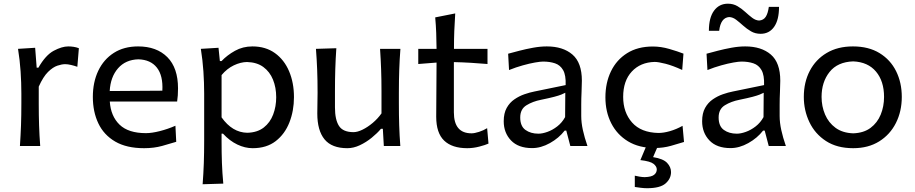

<svg xmlns="http://www.w3.org/2000/svg" viewBox="-20 -791 4956 1040"><path d="M87.9 0Q91.8 -58.1 93.8 -112.3Q95.7 -166.5 95.7 -231.9V-284.7Q95.7 -342.8 91.6 -404.3Q87.4 -465.8 77.6 -526.4L170.4 -532.2L178.7 -424.3H188Q227.1 -492.7 271.2 -516.1Q315.4 -539.6 349.6 -539.6Q363.8 -539.6 378.7 -537.4Q393.6 -535.2 407.2 -529.8L398.9 -429.2Q382.3 -435.1 364.7 -439.2Q347.2 -443.4 333 -443.4Q314.9 -443.4 290.8 -435.3Q266.6 -427.2 240.2 -401.4Q213.9 -375.5 189.9 -321.8V-227.5Q189.9 -165.5 191.7 -111.8Q193.4 -58.1 197.8 0Z M760.7 11.7Q665.5 11.7 604 -24.2Q542.5 -60.1 512.7 -122.8Q482.9 -185.5 482.9 -266.1Q482.9 -345.7 512.2 -407.5Q541.5 -469.2 596.4 -504.4Q651.4 -539.6 728 -539.6Q828.6 -539.6 886.5 -481.4Q944.3 -423.3 944.3 -312Q944.3 -272.5 939.5 -241.2H574.7Q580.1 -161.6 627.7 -115.7Q675.3 -69.8 770.5 -69.8Q802.2 -69.8 845.5 -80.8Q888.7 -91.8 930.2 -109.9L934.6 -22.9Q903.3 -13.2 858.6 -0.7Q814 11.7 760.7 11.7ZM859.4 -299.8Q863.8 -381.3 829.8 -424.6Q795.9 -467.8 729.5 -469.7Q660.2 -467.8 619.4 -421.1Q578.6 -374.5 574.2 -297.9Z M1077.6 207Q1082 148.9 1084 92.8Q1085.9 36.6 1085.9 -28.3V-284.7Q1085.9 -342.8 1081.8 -404.3Q1077.6 -465.8 1067.9 -526.4L1163.6 -532.2L1170.9 -460.4H1180.2Q1210.4 -492.2 1252.9 -515.9Q1295.4 -539.6 1347.2 -539.6Q1418.9 -539.6 1469.2 -503.4Q1519.5 -467.3 1545.9 -405Q1572.3 -342.8 1572.3 -264.6Q1572.3 -190.9 1547.6 -127.9Q1522.9 -64.9 1473.4 -26.6Q1423.8 11.7 1348.6 11.7Q1307.1 11.7 1265.6 -8.1Q1224.1 -27.8 1188 -66.9H1180.2V-24.4Q1180.2 37.6 1182.1 91.6Q1184.1 145.5 1189.5 203.6ZM1319.3 -71.8Q1374 -73.2 1408.7 -100.3Q1443.4 -127.4 1459.7 -170.9Q1476.1 -214.4 1476.1 -264.2Q1476.1 -316.9 1458.7 -359.6Q1441.4 -402.3 1406.5 -428Q1371.6 -453.6 1317.9 -455.1Q1283.2 -454.6 1246.3 -437Q1209.5 -419.4 1180.2 -384.3V-155.3Q1238.3 -73.2 1319.3 -71.8Z M1861.3 11.7Q1777.3 11.7 1738 -36.1Q1698.7 -84 1698.7 -176.3Q1698.7 -210.9 1699.5 -236.8Q1700.2 -262.7 1700.2 -288.1Q1700.2 -357.4 1698 -413.1Q1695.8 -468.8 1691.4 -526.4L1801.8 -529.8Q1797.9 -472.2 1796.1 -416.3Q1794.4 -360.4 1794.4 -298.3V-209Q1794.4 -142.6 1816.2 -108.9Q1837.9 -75.2 1895 -75.2Q1916 -75.2 1943.6 -88.6Q1971.2 -102.1 1998.8 -125.2Q2026.4 -148.4 2046.4 -176.8V-298.3Q2046.4 -360.4 2044.4 -414.6Q2042.5 -468.8 2038.6 -526.4H2148.9Q2144.5 -468.8 2142.6 -413.1Q2140.6 -357.4 2140.6 -288.1V-231.9Q2140.6 -166.5 2142.3 -112.3Q2144 -58.1 2148.4 0H2059.1L2053.7 -93.3H2043.5Q2023.4 -69.3 1993.4 -44.9Q1963.4 -20.5 1929.2 -4.4Q1895 11.7 1861.3 11.7Z M2510.7 11.7Q2428.7 11.7 2385.7 -29.5Q2342.8 -70.8 2342.8 -158.7Q2342.8 -238.8 2343.8 -314Q2344.7 -389.2 2344.7 -452.1L2245.6 -444.3V-526.4H2344.7Q2344.2 -571.8 2342.8 -612.5Q2341.3 -653.3 2337.4 -696.8L2445.8 -718.3Q2442.4 -665.5 2440.7 -622.3Q2439 -579.1 2439 -526.4H2620.6V-444.3Q2575.7 -448.2 2529.5 -450.9Q2483.4 -453.6 2438.5 -454.6V-182.6Q2438.5 -68.8 2534.2 -68.8Q2550.3 -68.8 2574.7 -76.7Q2599.1 -84.5 2618.7 -96.7L2626 -13.2Q2608.9 -5.4 2575.9 3.2Q2543 11.7 2510.7 11.7Z M2862.3 11.2Q2787.6 11.2 2748 -30.3Q2708.5 -71.8 2708.5 -134.3Q2708.5 -177.7 2724.6 -206.5Q2740.7 -235.4 2766.4 -252.9Q2792 -270.5 2820.8 -280.5Q2849.6 -290.5 2875 -295.4L3043.9 -330.1Q3045.9 -383.8 3030.3 -411.1Q3014.6 -438.5 2986.3 -448Q2958 -457.5 2921.4 -457.5Q2907.2 -457.5 2877.9 -452.4Q2848.6 -447.3 2811.8 -437Q2774.9 -426.8 2737.3 -411.6L2732.4 -500Q2757.3 -506.8 2793 -516.1Q2828.6 -525.4 2867.7 -532.5Q2906.7 -539.6 2941.9 -539.6Q3029.3 -539.6 3080.6 -495.6Q3131.8 -451.7 3131.8 -354Q3131.8 -330.1 3130.1 -293.7Q3128.4 -257.3 3128.4 -224.1V-162.6Q3128.4 -127 3137.2 -86.7Q3146 -46.4 3162.1 0H3069.3L3047.4 -83.5H3038.6Q3007.3 -43 2958.7 -15.9Q2910.2 11.2 2862.3 11.2ZM2896.5 -66.9Q2918 -66.9 2945.3 -76.7Q2972.7 -86.4 2998.5 -106.4Q3024.4 -126.5 3041 -156.7L3042 -288.6Q3033.7 -284.2 3020.5 -278.8Q3007.3 -273.4 2981.7 -266.6Q2956.1 -259.8 2910.6 -250.5Q2865.7 -241.7 2831.8 -220.9Q2797.9 -200.2 2797.9 -154.8Q2797.9 -107.4 2826.2 -87.2Q2854.5 -66.9 2896.5 -66.9Z M3526.9 10.7Q3441.4 10.7 3381.8 -25.4Q3322.3 -61.5 3290.8 -123.5Q3259.3 -185.5 3259.3 -263.7Q3259.3 -342.3 3289.3 -404.5Q3319.3 -466.8 3376.7 -502.9Q3434.1 -539.1 3516.6 -539.1Q3560.1 -539.1 3605.5 -525.9Q3650.9 -512.7 3682.1 -500.5L3675.3 -412.1Q3624.5 -435.5 3585.2 -445.6Q3545.9 -455.6 3525.9 -455.6Q3448.7 -453.6 3402.1 -403.3Q3355.5 -353 3355.5 -266.1Q3355.5 -182.1 3403.8 -127.4Q3452.1 -72.8 3546.4 -70.8Q3574.7 -70.8 3608.6 -80.6Q3642.6 -90.3 3677.2 -109.4L3685.1 -22Q3655.8 -12.7 3614 -1Q3572.3 10.7 3526.9 10.7ZM3484.4 228.5Q3469.2 228.5 3450 226.1Q3430.7 223.6 3418.5 221.7V160.6Q3427.7 163.1 3444.1 165.8Q3460.4 168.5 3472.2 168.5Q3508.3 167.5 3522.9 156Q3537.6 144.5 3537.6 126.5Q3537.6 110.8 3520.3 96.7Q3502.9 82.5 3448.7 76.2L3489.3 -20.5H3543.5V0L3517.6 60.1Q3572.3 68.8 3593.5 91.3Q3614.7 113.8 3614.7 141.1Q3614.7 176.8 3585.2 202.6Q3555.7 228.5 3484.4 228.5Z M3937 11.2Q3862.3 11.2 3822.8 -30.3Q3783.2 -71.8 3783.2 -134.3Q3783.2 -177.7 3799.3 -206.5Q3815.4 -235.4 3841.1 -252.9Q3866.7 -270.5 3895.5 -280.5Q3924.3 -290.5 3949.7 -295.4L4118.7 -330.1Q4120.6 -383.8 4105 -411.1Q4089.4 -438.5 4061 -448Q4032.7 -457.5 3996.1 -457.5Q3981.9 -457.5 3952.6 -452.4Q3923.3 -447.3 3886.5 -437Q3849.6 -426.8 3812 -411.6L3807.1 -500Q3832 -506.8 3867.7 -516.1Q3903.3 -525.4 3942.4 -532.5Q3981.4 -539.6 4016.6 -539.6Q4104 -539.6 4155.3 -495.6Q4206.5 -451.7 4206.5 -354Q4206.5 -330.1 4204.8 -293.7Q4203.1 -257.3 4203.1 -224.1V-162.6Q4203.1 -127 4211.9 -86.7Q4220.7 -46.4 4236.8 0H4144L4122.1 -83.5H4113.3Q4082 -43 4033.4 -15.9Q3984.9 11.2 3937 11.2ZM3971.2 -66.9Q3992.7 -66.9 4020 -76.7Q4047.4 -86.4 4073.2 -106.4Q4099.1 -126.5 4115.7 -156.7L4116.7 -288.6Q4108.4 -284.2 4095.2 -278.8Q4082 -273.4 4056.4 -266.6Q4030.8 -259.8 3985.4 -250.5Q3940.4 -241.7 3906.5 -220.9Q3872.6 -200.2 3872.6 -154.8Q3872.6 -107.4 3900.9 -87.2Q3929.2 -66.9 3971.2 -66.9ZM4100.1 -607.9Q4070.8 -607.9 4047.9 -621.3Q4024.9 -634.8 4005.4 -652.3Q3985.8 -669.9 3967.8 -683.8Q3949.7 -697.8 3929.7 -698.7Q3883.8 -695.3 3875.5 -624H3819.8Q3819.8 -695.3 3847.7 -733.2Q3875.5 -771 3922.9 -771Q3951.7 -771 3974.6 -757.6Q3997.6 -744.1 4016.8 -726.3Q4036.1 -708.5 4054.4 -694.6Q4072.8 -680.7 4091.8 -679.7Q4115.7 -681.6 4127.7 -700Q4139.6 -718.3 4144.5 -753.9H4199.7Q4199.7 -683.1 4173.1 -645.5Q4146.5 -607.9 4100.1 -607.9Z M4601.6 11.7Q4513.7 11.7 4454.1 -27.1Q4394.5 -65.9 4364.3 -129.4Q4334 -192.9 4334 -266.1Q4334 -345.2 4366.2 -407Q4398.4 -468.8 4458 -504.2Q4517.6 -539.6 4600.1 -539.6Q4685.1 -539.6 4744.1 -503.4Q4803.2 -467.3 4834 -405.3Q4864.7 -343.3 4864.7 -266.1Q4864.7 -188 4833 -125Q4801.3 -62 4742.2 -25.1Q4683.1 11.7 4601.6 11.7ZM4601.6 -68.8Q4658.7 -70.8 4695.6 -98.4Q4732.4 -126 4750.5 -170.2Q4768.6 -214.4 4768.6 -266.1Q4768.6 -351.1 4725.1 -403.1Q4681.6 -455.1 4601.6 -458.5Q4516.6 -455.6 4473.4 -401.1Q4430.2 -346.7 4430.2 -266.1Q4430.2 -215.3 4449 -170.9Q4467.8 -126.5 4505.9 -98.6Q4543.9 -70.8 4601.6 -68.8Z"/></svg>

Font: Pinar-DS2-FD Medium
Style: Regular
Weight: 500
Designer: Amin Abedi
Version: Version 3.000